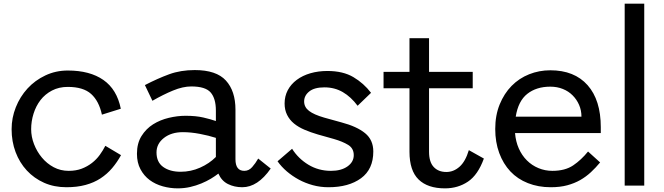

<svg xmlns="http://www.w3.org/2000/svg" viewBox="-20 -1020 3648 1055"><path d="M345 8.8Q277.5 8.8 222.5 -15.6Q167.5 -40 127.5 -83.1Q87.5 -126.2 65.6 -184.4Q43.8 -242.5 43.8 -310Q43.8 -372.5 66.9 -430.6Q90 -488.8 131.2 -533.8Q172.5 -578.8 229.4 -605.6Q286.2 -632.5 352.5 -632.5Q473.8 -632.5 548.1 -580.6Q622.5 -528.8 643.8 -422.5L540 -390Q523.8 -465 480.6 -503.8Q437.5 -542.5 352.5 -542.5Q303.8 -542.5 265.6 -522.5Q227.5 -502.5 202.5 -470Q177.5 -437.5 164.4 -395.6Q151.2 -353.8 151.2 -310Q151.2 -268.8 166.9 -228.1Q182.5 -187.5 210 -154.4Q237.5 -121.2 275 -101.2Q312.5 -81.2 357.5 -81.2Q397.5 -81.2 428.8 -93.1Q460 -105 485 -124.4Q510 -143.8 528.1 -168.8Q546.2 -193.8 558.8 -218.8L645 -167.5Q623.8 -128.8 596.2 -96.2Q568.8 -63.8 532.5 -40Q496.2 -16.2 450 -3.8Q403.8 8.8 345 8.8Z M1311.2 8.8Q1267.5 8.8 1232.5 -8.8Q1197.5 -26.2 1180 -66.2Q1162.5 -52.5 1138.8 -38.1Q1115 -23.8 1086.2 -11.9Q1057.5 0 1025 7.5Q992.5 15 956.2 15Q915 15 874.4 3.8Q833.8 -7.5 802.5 -30.6Q771.2 -53.8 751.9 -90Q732.5 -126.2 732.5 -175Q732.5 -232.5 757.5 -272.5Q782.5 -312.5 821.2 -336.9Q860 -361.2 907.5 -372.5Q955 -383.8 1000 -383.8Q1056.2 -383.8 1096.9 -374.4Q1137.5 -365 1166.2 -355V-412.5Q1166.2 -478.8 1137.5 -511.9Q1108.8 -545 1031.2 -545Q985 -545 930.6 -522.5Q876.2 -500 817.5 -466.2L776.2 -552.5Q846.2 -588.8 909.4 -611.9Q972.5 -635 1050 -635Q1168.8 -635 1221.2 -577.5Q1273.8 -520 1273.8 -417.5V-145Q1273.8 -81.2 1322.5 -81.2Q1347.5 -81.2 1365.6 -101.9Q1383.8 -122.5 1398.8 -148.8L1467.5 -93.8Q1396.2 8.8 1311.2 8.8ZM840 -182.5Q840 -128.8 876.9 -102.5Q913.8 -76.2 972.5 -76.2Q1028.8 -76.2 1079.4 -98.8Q1130 -121.2 1166.2 -157.5V-262.5Q1127.5 -275 1078.1 -284.4Q1028.8 -293.8 985 -293.8Q921.2 -293.8 880.6 -261.9Q840 -230 840 -182.5Z M1785 8.8Q1740 8.8 1698.8 -2.5Q1657.5 -13.8 1621.9 -33.1Q1586.2 -52.5 1556.2 -78.1Q1526.2 -103.8 1505 -133.8L1585 -202.5Q1618.8 -148.8 1674.4 -115Q1730 -81.2 1798.8 -81.2Q1855 -81.2 1889.4 -105.6Q1923.8 -130 1923.8 -167.5Q1923.8 -205 1893.1 -223.8Q1862.5 -242.5 1815 -256.2L1726.2 -281.2Q1687.5 -292.5 1653.8 -306.9Q1620 -321.2 1595.6 -341.2Q1571.2 -361.2 1557.5 -388.8Q1543.8 -416.2 1543.8 -451.2Q1543.8 -491.2 1561.2 -524.4Q1578.8 -557.5 1610.6 -581.2Q1642.5 -605 1685.6 -617.5Q1728.8 -630 1778.8 -630Q1865 -630 1921.9 -596.2Q1978.8 -562.5 2018.8 -510L1945 -438.8Q1908.8 -487.5 1863.8 -513.8Q1818.8 -540 1762.5 -540Q1707.5 -540 1679.4 -517.5Q1651.2 -495 1651.2 -462.5Q1651.2 -431.2 1678.1 -410.6Q1705 -390 1761.2 -373.8L1856.2 -347.5Q1941.2 -325 1986.2 -288.1Q2031.2 -251.2 2031.2 -187.5Q2031.2 -90 1963.8 -40.6Q1896.2 8.8 1785 8.8Z M2425 15Q2330 15 2280 -33.8Q2230 -82.5 2230 -186.2V-535H2087.5V-625H2230V-810H2337.5V-625H2577.5V-535H2337.5V-186.2Q2337.5 -130 2363.1 -102.5Q2388.8 -75 2432.5 -75Q2472.5 -75 2505 -103.8Q2537.5 -132.5 2556.2 -195L2638.8 -148.8Q2606.2 -58.8 2551.2 -21.9Q2496.2 15 2425 15Z M3006.2 8.8Q2937.5 8.8 2880.6 -13.8Q2823.8 -36.2 2784.4 -78.1Q2745 -120 2723.1 -179.4Q2701.2 -238.8 2701.2 -311.2Q2701.2 -386.2 2725.6 -446.2Q2750 -506.2 2791.2 -548.1Q2832.5 -590 2887.5 -611.9Q2942.5 -633.8 3003.8 -633.8Q3136.2 -633.8 3208.8 -551.9Q3281.2 -470 3281.2 -321.2V-288.8H2810Q2813.8 -242.5 2830.6 -204.4Q2847.5 -166.2 2875 -138.8Q2902.5 -111.2 2938.8 -96.2Q2975 -81.2 3015 -81.2Q3085 -81.2 3129.4 -111.2Q3173.8 -141.2 3211.2 -187.5L3277.5 -127.5Q3253.8 -98.8 3226.9 -73.8Q3200 -48.8 3168.1 -30.6Q3136.2 -12.5 3096.9 -1.9Q3057.5 8.8 3006.2 8.8ZM3175 -378.8Q3175 -413.8 3161.9 -443.8Q3148.8 -473.8 3126.2 -496.2Q3103.8 -518.8 3072.5 -531.2Q3041.2 -543.8 3003.8 -543.8Q2927.5 -543.8 2877.5 -504.4Q2827.5 -465 2813.8 -378.8Z M3412.5 -1000H3520V0H3412.5Z"/></svg>

Font: Abordage
Style: Regular
Weight: 400
Designer: Ange Degheest & Eugénie Bidaut
Foundry: Velvetyne Type Foundry
Version: Version 1.000;FEAKit 1.0